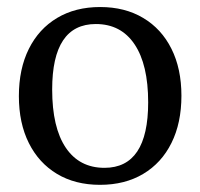

<svg xmlns="http://www.w3.org/2000/svg" viewBox="-20 -512 564 541"><path d="M261.7 8.8Q191.9 8.8 140.6 -22Q89.4 -52.7 61.3 -108.9Q33.2 -165 33.2 -241.2Q33.2 -317.9 61.3 -374.3Q89.4 -430.7 140.9 -461.4Q192.4 -492.2 262.2 -492.2Q332 -492.2 383.5 -461.4Q435.1 -430.7 463.1 -374.5Q491.2 -318.4 491.2 -242.2Q491.2 -165.5 463.1 -109.1Q435.1 -52.7 383.5 -22Q332 8.8 261.7 8.8ZM274.4 -39.1Q397.5 -39.1 397.5 -223.6Q397.5 -330.1 359.1 -387.2Q320.8 -444.3 250 -444.3Q127 -444.3 127 -259.8Q127 -152.8 165.3 -95.9Q203.6 -39.1 274.4 -39.1Z"/></svg>

Font: Markazi Text
Style: Regular
Weight: 400
Designer: Borna Izadpanah (Arabic designer), Fiona Ross (Arabic design director) and Florian Runge (Latin designer)
Foundry: Borna Izadpanah and Florian Runge
Version: Version 1.000